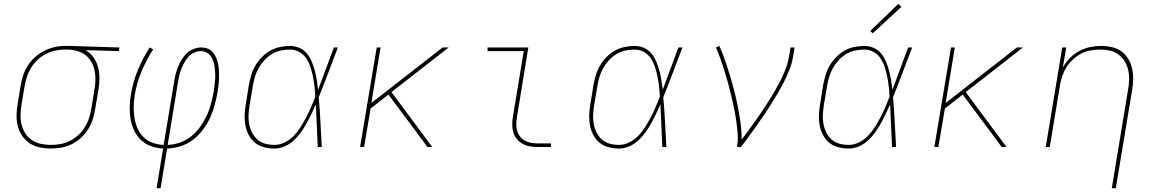

<svg xmlns="http://www.w3.org/2000/svg" viewBox="-20 -768 6040 1003"><path d="M246 8Q216 8 187.5 2Q159 -4 136 -19Q113 -34 97 -57Q81 -80 73.5 -107Q66 -134 66.5 -164Q67 -194 72 -223L88 -323Q93 -350 101.5 -376Q110 -402 125.5 -426Q141 -450 163 -469.5Q185 -489 210.5 -502Q236 -515 263 -521.5Q290 -528 316 -528Q320 -528 323.5 -528Q327 -528 331 -528Q335 -528 339.5 -528Q344 -528 348 -528L604 -520L601 -501L427 -506Q452 -492 468.5 -468.5Q485 -445 492.5 -416.5Q500 -388 499.5 -357.5Q499 -327 494 -297L477 -197Q473 -170 464 -143Q455 -116 439.5 -91.5Q424 -67 402 -47Q380 -27 354 -14.5Q328 -2 300.5 3Q273 8 246 8ZM246 -11Q271 -11 296.5 -15.5Q322 -20 345.5 -32Q369 -44 389 -62.5Q409 -81 423 -103.5Q437 -126 445 -150.5Q453 -175 457 -200L473 -300Q478 -325 478.5 -349.5Q479 -374 474.5 -397.5Q470 -421 459 -441.5Q448 -462 430.5 -477Q413 -492 390.5 -499.5Q368 -507 343 -509H328Q325 -509 321.5 -509Q318 -509 315 -509Q291 -509 266 -503Q241 -497 218 -485Q195 -473 175.5 -454.5Q156 -436 142.5 -414Q129 -392 121 -368Q113 -344 109 -320L92 -220Q88 -194 87.5 -167Q87 -140 93 -115.5Q99 -91 113 -70Q127 -49 147.5 -35.5Q168 -22 194 -16.5Q220 -11 246 -11Z M798 215 832 8Q799 6 769 -4.5Q739 -15 717 -36Q695 -57 681.5 -85Q668 -113 662.5 -144Q657 -175 657.5 -208Q658 -241 664 -274Q674 -338 699.5 -400.5Q725 -463 762 -520L780 -510Q744 -454 719 -393.5Q694 -333 684 -272Q679 -241 678.5 -211Q678 -181 682.5 -152.5Q687 -124 698.5 -97.5Q710 -71 730 -51.5Q750 -32 777.5 -22Q805 -12 835 -11L890 -343Q893 -363 898 -382.5Q903 -402 911 -421Q919 -440 930 -458Q941 -476 956.5 -490.5Q972 -505 992 -512.5Q1012 -520 1031 -520Q1050 -520 1066 -513.5Q1082 -507 1092.5 -494Q1103 -481 1109.5 -465.5Q1116 -450 1119.5 -433Q1123 -416 1124 -398Q1125 -380 1124.5 -362Q1124 -344 1122 -326Q1120 -308 1117 -290Q1111 -256 1102 -221.5Q1093 -187 1078 -154Q1063 -121 1040 -90.5Q1017 -60 987.5 -37.5Q958 -15 923 -4Q888 7 853 8L819 215ZM856 -11Q888 -12 920.5 -23.5Q953 -35 980 -57Q1007 -79 1027 -107.5Q1047 -136 1061 -166.5Q1075 -197 1083 -229Q1091 -261 1097 -293Q1099 -309 1101 -325Q1103 -341 1104 -357Q1105 -373 1104 -388.5Q1103 -404 1101 -419.5Q1099 -435 1094 -449.5Q1089 -464 1080.5 -475.5Q1072 -487 1058 -494Q1044 -501 1028 -501Q1011 -501 994 -493Q977 -485 964.5 -471.5Q952 -458 943 -441.5Q934 -425 927.5 -408.5Q921 -392 917 -374.5Q913 -357 910 -340Z M1414 8Q1386 8 1359 1Q1332 -6 1312 -22.5Q1292 -39 1279.5 -62.5Q1267 -86 1262 -112.5Q1257 -139 1258 -167Q1259 -195 1264 -223L1280 -323Q1285 -349 1292.5 -375Q1300 -401 1314 -425Q1328 -449 1348 -469.5Q1368 -490 1392 -503.5Q1416 -517 1442.5 -522.5Q1469 -528 1495 -528Q1522 -528 1545 -517.5Q1568 -507 1583.5 -488Q1599 -469 1608.5 -446Q1618 -423 1624.5 -399Q1631 -375 1635 -349.5Q1639 -324 1642 -299Q1663 -354 1683 -409.5Q1703 -465 1724 -520H1745Q1720 -455 1695.5 -389.5Q1671 -324 1645 -260Q1651 -195 1654 -130Q1657 -65 1661 0H1640Q1637 -56 1635 -111.5Q1633 -167 1630 -223Q1619 -198 1607 -173Q1595 -148 1581.5 -123.5Q1568 -99 1551.5 -76Q1535 -53 1513.5 -33.5Q1492 -14 1466 -3Q1440 8 1414 8ZM1414 -11Q1441 -11 1468 -24.5Q1495 -38 1515.5 -59.5Q1536 -81 1551.5 -106Q1567 -131 1580.5 -157Q1594 -183 1605.5 -209.5Q1617 -236 1627 -263Q1626 -289 1623 -315Q1620 -341 1615 -366.5Q1610 -392 1602 -416.5Q1594 -441 1580.5 -462Q1567 -483 1544.5 -496Q1522 -509 1495 -509Q1472 -509 1447.5 -504Q1423 -499 1401 -486Q1379 -473 1361.5 -454Q1344 -435 1331.5 -413Q1319 -391 1312 -367.5Q1305 -344 1301 -320L1284 -220Q1280 -195 1278.5 -170Q1277 -145 1281.5 -121Q1286 -97 1296.5 -76Q1307 -55 1324 -39.5Q1341 -24 1365 -17.5Q1389 -11 1414 -11Z M1861 0 1948 -520H1968L1920 -230L2292 -520H2324L2025 -287L2238 0H2213L2144 -93L2009 -274L1916 -201L1882 0Z M2789 0Q2768 0 2748 -3.5Q2728 -7 2710.5 -16.5Q2693 -26 2680.5 -41Q2668 -56 2662 -75Q2656 -94 2656 -114.5Q2656 -135 2659 -156L2716 -501H2527V-520H2740L2680 -153Q2677 -135 2677 -117.5Q2677 -100 2682 -83.5Q2687 -67 2697.5 -54Q2708 -41 2722.5 -33Q2737 -25 2754.5 -22Q2772 -19 2789 -19H2858V0Z M3214 8Q3186 8 3159 1Q3132 -6 3112 -22.5Q3092 -39 3079.5 -62.5Q3067 -86 3062 -112.5Q3057 -139 3058 -167Q3059 -195 3064 -223L3080 -323Q3085 -349 3092.5 -375Q3100 -401 3114 -425Q3128 -449 3148 -469.5Q3168 -490 3192 -503.5Q3216 -517 3242.5 -522.5Q3269 -528 3295 -528Q3322 -528 3345 -517.5Q3368 -507 3383.5 -488Q3399 -469 3408.5 -446Q3418 -423 3424.5 -399Q3431 -375 3435 -349.5Q3439 -324 3442 -299Q3463 -354 3483 -409.5Q3503 -465 3524 -520H3545Q3520 -455 3495.5 -389.5Q3471 -324 3445 -260Q3451 -195 3454 -130Q3457 -65 3461 0H3440Q3437 -56 3435 -111.5Q3433 -167 3430 -223Q3419 -198 3407 -173Q3395 -148 3381.5 -123.5Q3368 -99 3351.5 -76Q3335 -53 3313.5 -33.5Q3292 -14 3266 -3Q3240 8 3214 8ZM3214 -11Q3241 -11 3268 -24.5Q3295 -38 3315.5 -59.5Q3336 -81 3351.5 -106Q3367 -131 3380.5 -157Q3394 -183 3405.5 -209.5Q3417 -236 3427 -263Q3426 -289 3423 -315Q3420 -341 3415 -366.5Q3410 -392 3402 -416.5Q3394 -441 3380.5 -462Q3367 -483 3344.5 -496Q3322 -509 3295 -509Q3272 -509 3247.5 -504Q3223 -499 3201 -486Q3179 -473 3161.5 -454Q3144 -435 3131.5 -413Q3119 -391 3112 -367.5Q3105 -344 3101 -320L3084 -220Q3080 -195 3078.5 -170Q3077 -145 3081.5 -121Q3086 -97 3096.5 -76Q3107 -55 3124 -39.5Q3141 -24 3165 -17.5Q3189 -11 3214 -11Z M3830 0Q3836 -35 3833.5 -69.5Q3831 -104 3826 -137.5Q3821 -171 3814.5 -203.5Q3808 -236 3800 -268.5Q3792 -301 3783.5 -333Q3775 -365 3765 -397Q3755 -429 3744 -459.5Q3733 -490 3720 -520L3738 -528Q3755 -490 3768.5 -450.5Q3782 -411 3794 -371Q3806 -331 3816.5 -290Q3827 -249 3835 -207.5Q3843 -166 3849 -123.5Q3855 -81 3854 -38Q3873 -63 3891.5 -88.5Q3910 -114 3928.5 -140Q3947 -166 3964.5 -192Q3982 -218 3998.5 -244.5Q4015 -271 4030.5 -298Q4046 -325 4060 -353Q4074 -381 4085 -410Q4096 -439 4101 -468L4110 -520H4131L4122 -468Q4117 -436 4104.5 -405Q4092 -374 4077 -343.5Q4062 -313 4044.5 -283.5Q4027 -254 4009 -225Q3991 -196 3971.5 -167.5Q3952 -139 3932 -111Q3912 -83 3892 -55Q3872 -27 3851 0Z M4414 8Q4386 8 4359 1Q4332 -6 4312 -22.5Q4292 -39 4279.5 -62.5Q4267 -86 4262 -112.5Q4257 -139 4258 -167Q4259 -195 4264 -223L4280 -323Q4285 -349 4292.5 -375Q4300 -401 4314 -425Q4328 -449 4348 -469.5Q4368 -490 4392 -503.5Q4416 -517 4442.5 -522.5Q4469 -528 4495 -528Q4522 -528 4545 -517.5Q4568 -507 4583.5 -488Q4599 -469 4608.5 -446Q4618 -423 4624.5 -399Q4631 -375 4635 -349.5Q4639 -324 4642 -299Q4663 -354 4683 -409.5Q4703 -465 4724 -520H4745Q4720 -455 4695.5 -389.5Q4671 -324 4645 -260Q4651 -195 4654 -130Q4657 -65 4661 0H4640Q4637 -56 4635 -111.5Q4633 -167 4630 -223Q4619 -198 4607 -173Q4595 -148 4581.5 -123.5Q4568 -99 4551.5 -76Q4535 -53 4513.5 -33.5Q4492 -14 4466 -3Q4440 8 4414 8ZM4414 -11Q4441 -11 4468 -24.5Q4495 -38 4515.5 -59.5Q4536 -81 4551.5 -106Q4567 -131 4580.5 -157Q4594 -183 4605.5 -209.5Q4617 -236 4627 -263Q4626 -289 4623 -315Q4620 -341 4615 -366.5Q4610 -392 4602 -416.5Q4594 -441 4580.5 -462Q4567 -483 4544.5 -496Q4522 -509 4495 -509Q4472 -509 4447.5 -504Q4423 -499 4401 -486Q4379 -473 4361.5 -454Q4344 -435 4331.5 -413Q4319 -391 4312 -367.5Q4305 -344 4301 -320L4284 -220Q4280 -195 4278.5 -170Q4277 -145 4281.5 -121Q4286 -97 4296.5 -76Q4307 -55 4324 -39.5Q4341 -24 4365 -17.5Q4389 -11 4414 -11ZM4539 -594 4526 -606 4673 -748 4689 -732Z M4861 0 4948 -520H4968L4920 -230L5292 -520H5324L5025 -287L5238 0H5213L5144 -93L5009 -274L4916 -201L4882 0Z M5788 215 5873 -300Q5878 -326 5878.5 -352Q5879 -378 5873.5 -402.5Q5868 -427 5855 -448Q5842 -469 5822.5 -483.5Q5803 -498 5778 -503.5Q5753 -509 5726 -509Q5702 -509 5676.5 -504.5Q5651 -500 5628 -488Q5605 -476 5585 -457.5Q5565 -439 5551 -416.5Q5537 -394 5529 -370Q5521 -346 5517 -321L5464 0H5443L5529 -520H5550L5532 -415Q5547 -442 5569 -464.5Q5591 -487 5618 -501.5Q5645 -516 5674.5 -522Q5704 -528 5732 -528Q5761 -528 5789 -521.5Q5817 -515 5838.5 -499.5Q5860 -484 5874 -460.5Q5888 -437 5894 -410Q5900 -383 5899.5 -354.5Q5899 -326 5894 -297L5809 215Z"/></svg>

Font: Iosevka SS04 Th Ex Obl
Style: Regular
Weight: 100
Width: 7
Italic angle: -9°
Monospace: yes
Designer: Belleve Invis
Foundry: Belleve Invis
Version: Version 19.0.0; ttfautohint (v1.8.4)